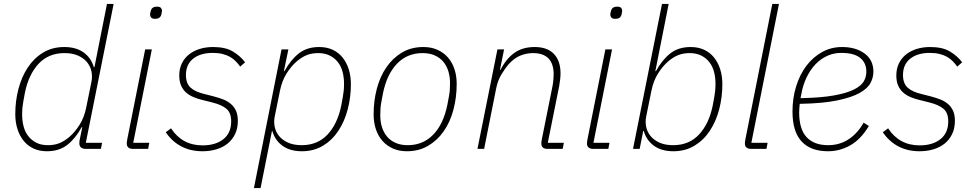

<svg xmlns="http://www.w3.org/2000/svg" viewBox="-20 -760 4966 980"><path d="M419 0Q385 0 385 -29Q385 -34 385.5 -38.5Q386 -43 387 -48L400 -111H397Q365 -53 323.5 -20.5Q282 12 220 12Q181 12 151 -2Q121 -16 100.5 -41.5Q80 -67 69 -101.5Q58 -136 58 -178Q58 -244 74 -305.5Q90 -367 121.5 -415Q153 -463 200 -491.5Q247 -520 308 -520Q368 -520 406.5 -492.5Q445 -465 459 -417H462L526 -740H560L418 -31H501L495 0ZM225 -19Q257 -19 282.5 -29Q308 -39 334 -61Q363 -86 386.5 -123.5Q410 -161 420 -211L447 -344Q452 -369 447 -394.5Q442 -420 425.5 -441Q409 -462 380 -475.5Q351 -489 309 -489Q228 -489 177 -434.5Q126 -380 107 -286L99 -242Q96 -226 94.5 -210.5Q93 -195 93 -175Q93 -143 100.5 -114.5Q108 -86 124.5 -65Q141 -44 165.5 -31.5Q190 -19 225 -19Z M771 -664Q757 -664 751.5 -670.5Q746 -677 746 -685Q746 -688 746.5 -691.5Q747 -695 749 -702Q751 -713 758.5 -719.5Q766 -726 782 -726Q796 -726 801.5 -719.5Q807 -713 807 -705Q807 -701 804 -688Q802 -677 794.5 -670.5Q787 -664 771 -664ZM660 0Q627 0 627 -28Q627 -36 630 -51L721 -508H755L660 -31H742L736 0Z M1014 12Q952 12 905 -13Q858 -38 826 -85L853 -105Q910 -18 1014 -18Q1080 -18 1120 -49.5Q1160 -81 1160 -141Q1160 -184 1136 -204.5Q1112 -225 1064 -237L1016 -249Q990 -255 967.5 -264.5Q945 -274 929 -288.5Q913 -303 904 -324Q895 -345 895 -375Q895 -409 908 -436Q921 -463 944 -481.5Q967 -500 998.5 -510Q1030 -520 1068 -520Q1131 -520 1169 -497Q1207 -474 1231 -442L1206 -420Q1196 -434 1183.5 -447Q1171 -460 1154.5 -469.5Q1138 -479 1116 -484.5Q1094 -490 1066 -490Q1003 -490 966 -460.5Q929 -431 929 -377Q929 -335 952.5 -313Q976 -291 1024 -280L1071 -268Q1098 -261 1120.5 -252Q1143 -243 1159.5 -228.5Q1176 -214 1185 -193.5Q1194 -173 1194 -143Q1194 -105 1180 -76Q1166 -47 1142 -27.5Q1118 -8 1085 2Q1052 12 1014 12Z M1417 -508H1452L1429 -397H1432Q1464 -455 1505.5 -487.5Q1547 -520 1609 -520Q1648 -520 1678 -506Q1708 -492 1728.5 -466.5Q1749 -441 1760 -406.5Q1771 -372 1771 -330Q1771 -264 1755 -202.5Q1739 -141 1707.5 -93Q1676 -45 1629 -16.5Q1582 12 1521 12Q1461 12 1422.5 -15.5Q1384 -43 1370 -91H1368L1310 200H1276ZM1520 -19Q1601 -19 1652 -73.5Q1703 -128 1722 -222L1730 -266Q1733 -282 1734.5 -297.5Q1736 -313 1736 -333Q1736 -365 1728.5 -393.5Q1721 -422 1704.5 -443Q1688 -464 1663 -476.5Q1638 -489 1604 -489Q1572 -489 1546.5 -479Q1521 -469 1495 -447Q1466 -422 1442.5 -384.5Q1419 -347 1409 -297L1382 -164Q1377 -139 1382 -113.5Q1387 -88 1403.5 -67Q1420 -46 1449 -32.5Q1478 -19 1520 -19Z M2057 12Q2017 12 1985.5 -2Q1954 -16 1932 -41Q1910 -66 1898.5 -100.5Q1887 -135 1887 -176Q1887 -245 1903.5 -307.5Q1920 -370 1952.5 -417Q1985 -464 2032 -492Q2079 -520 2141 -520Q2181 -520 2212.5 -506Q2244 -492 2266 -467Q2288 -442 2299.5 -407.5Q2311 -373 2311 -332Q2311 -263 2294.5 -200.5Q2278 -138 2245.5 -91Q2213 -44 2165.5 -16Q2118 12 2057 12ZM2061 -19Q2139 -19 2191 -72.5Q2243 -126 2263 -223L2272 -271Q2275 -287 2276 -303Q2277 -319 2277 -337Q2277 -368 2268.5 -396Q2260 -424 2243 -444.5Q2226 -465 2199.5 -477Q2173 -489 2137 -489Q2059 -489 2007 -435.5Q1955 -382 1935 -285L1926 -237Q1923 -221 1922 -205Q1921 -189 1921 -171Q1921 -139 1929.5 -111.5Q1938 -84 1955 -63.5Q1972 -43 1998.5 -31Q2025 -19 2061 -19Z M2417 0 2519 -508H2553L2532 -404H2535Q2564 -461 2606 -490.5Q2648 -520 2709 -520Q2774 -520 2807.5 -484.5Q2841 -449 2841 -386Q2841 -371 2839 -353.5Q2837 -336 2834 -320L2776 -31H2858L2852 0H2775Q2743 0 2743 -28Q2743 -36 2746 -51L2800 -320Q2803 -336 2804.5 -353Q2806 -370 2806 -380Q2806 -489 2700 -489Q2668 -489 2636.5 -476.5Q2605 -464 2576 -432Q2558 -411 2539 -379.5Q2520 -348 2512 -306L2451 0Z M3120 -664Q3106 -664 3100.5 -670.5Q3095 -677 3095 -685Q3095 -688 3095.5 -691.5Q3096 -695 3098 -702Q3100 -713 3107.5 -719.5Q3115 -726 3131 -726Q3145 -726 3150.5 -719.5Q3156 -713 3156 -705Q3156 -701 3153 -688Q3151 -677 3143.5 -670.5Q3136 -664 3120 -664ZM3009 0Q2976 0 2976 -28Q2976 -36 2979 -51L3070 -508H3104L3009 -31H3091L3085 0Z M3359 -740H3393L3325 -397H3328Q3360 -455 3401.5 -487.5Q3443 -520 3505 -520Q3544 -520 3574 -506Q3604 -492 3624.5 -466.5Q3645 -441 3656 -406.5Q3667 -372 3667 -330Q3667 -264 3651 -202.5Q3635 -141 3603.5 -93Q3572 -45 3525 -16.5Q3478 12 3417 12Q3357 12 3318.5 -15.5Q3280 -43 3266 -91H3263L3245 0H3211ZM3416 -19Q3497 -19 3548 -73.5Q3599 -128 3618 -222L3626 -266Q3629 -282 3630.5 -297.5Q3632 -313 3632 -333Q3632 -365 3624.5 -393.5Q3617 -422 3600.5 -443Q3584 -464 3559 -476.5Q3534 -489 3500 -489Q3468 -489 3442.5 -479Q3417 -469 3391 -447Q3362 -422 3338.5 -384.5Q3315 -347 3305 -297L3278 -164Q3273 -139 3278 -113.5Q3283 -88 3299.5 -67Q3316 -46 3345 -32.5Q3374 -19 3416 -19Z M3815 0Q3782 0 3782 -28Q3782 -36 3785 -51L3922 -740H3956L3815 -31H3898L3892 0Z M4206 12Q4118 12 4071.5 -38Q4025 -88 4025 -191Q4025 -259 4043.5 -319Q4062 -379 4095.5 -423.5Q4129 -468 4175.5 -494Q4222 -520 4278 -520Q4348 -520 4393 -487Q4438 -454 4438 -394Q4438 -365 4423.5 -337Q4409 -309 4368.5 -286Q4328 -263 4254 -247.5Q4180 -232 4062 -230Q4061 -222 4060 -208.5Q4059 -195 4059 -187Q4059 -101 4097 -60Q4135 -19 4207 -19Q4266 -19 4312 -49.5Q4358 -80 4388 -134L4415 -117Q4374 -49 4320.5 -18.5Q4267 12 4206 12ZM4274 -490Q4235 -490 4201.5 -474.5Q4168 -459 4141.5 -431Q4115 -403 4096.5 -364Q4078 -325 4070 -279L4066 -259Q4172 -261 4237.5 -273Q4303 -285 4339.5 -303.5Q4376 -322 4389 -345Q4402 -368 4402 -394Q4402 -439 4370.5 -464.5Q4339 -490 4274 -490Z M4674 12Q4612 12 4565 -13Q4518 -38 4486 -85L4513 -105Q4570 -18 4674 -18Q4740 -18 4780 -49.5Q4820 -81 4820 -141Q4820 -184 4796 -204.5Q4772 -225 4724 -237L4676 -249Q4650 -255 4627.5 -264.5Q4605 -274 4589 -288.5Q4573 -303 4564 -324Q4555 -345 4555 -375Q4555 -409 4568 -436Q4581 -463 4604 -481.5Q4627 -500 4658.5 -510Q4690 -520 4728 -520Q4791 -520 4829 -497Q4867 -474 4891 -442L4866 -420Q4856 -434 4843.5 -447Q4831 -460 4814.5 -469.5Q4798 -479 4776 -484.5Q4754 -490 4726 -490Q4663 -490 4626 -460.5Q4589 -431 4589 -377Q4589 -335 4612.5 -313Q4636 -291 4684 -280L4731 -268Q4758 -261 4780.5 -252Q4803 -243 4819.5 -228.5Q4836 -214 4845 -193.5Q4854 -173 4854 -143Q4854 -105 4840 -76Q4826 -47 4802 -27.5Q4778 -8 4745 2Q4712 12 4674 12Z"/></svg>

Font: IBM Plex Sans ExtLt
Style: Italic
Weight: 200
Italic angle: -11°
Designer: Mike Abbink, Paul van der Laan, Pieter van Rosmalen
Foundry: Bold Monday
Version: Version 3.005